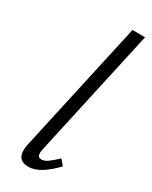

<svg xmlns="http://www.w3.org/2000/svg" viewBox="-189 -756 640 806"><g transform="rotate(30 131.0 -353.0)"><path d="M105 5Q85 5 72 -3Q59 -11 55 -28.5Q51 -46 56 -72L197 -711H258L121 -89Q117 -70 120 -59.5Q123 -49 138 -49Q152 -49 169 -61.5Q186 -74 208 -95L230 -69Q197 -34 165.5 -14.5Q134 5 105 5Z"/></g></svg>

Font: Ysabeau Office
Style: Italic
Weight: 400
Italic angle: -12°
Designer: Christian Thalmann (Catharsis Fonts)
Version: Version 2.001;gftools[0.9.30]; featfreeze: tnum,lnum,ss02